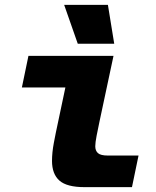

<svg xmlns="http://www.w3.org/2000/svg" viewBox="-20 -770 640 790"><path d="M328 0Q255 0 224.5 -27Q194 -54 194 -108Q194 -142 201.5 -182Q209 -222 219 -268L249 -410H70L97 -540H447L389 -268Q383 -240 377.5 -211.5Q372 -183 372 -168Q372 -150 383 -140Q394 -130 424 -130H550L523 0ZM300 -590 244 -750H424L450 -590Z"/></svg>

Font: Geist Mono Black
Style: Italic
Weight: 900
Italic angle: -12°
Monospace: yes
Designer: Basement.studio, Andrés Briganti, Mateo Zaragoza
Foundry: Basement.studio, Vercel, Andrés Briganti, Guido Ferreyra, Mateo Zaragoza
Version: Version 1.500; ttfautohint (v1.8.4.7-5d5b)